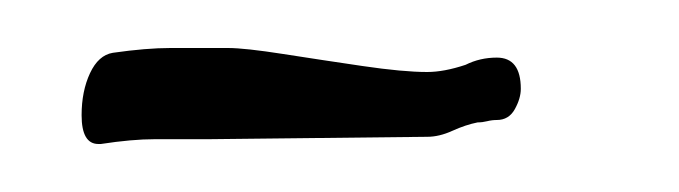

<svg xmlns="http://www.w3.org/2000/svg" viewBox="-20 -220 283 80"><path d="M22 -160H21Q14 -160 14 -172Q14 -182 17.5 -189.5Q21 -197 27 -198Q41 -200 51 -200Q61 -200 75 -200Q82 -200 98 -197.5Q114 -195 131 -192.5Q148 -190 158 -190Q165 -190 174 -193Q180 -196 187 -196Q197 -196 197 -183Q197 -179 194.5 -174.5Q192 -170 187 -170Q185 -170 183 -169.5Q181 -169 179 -169Q174 -168 168.5 -165.5Q163 -163 158 -163L67 -162Q54 -162 44.5 -162Q35 -162 22 -160Z"/></svg>

Font: Are You Serious
Style: Regular
Weight: 400
Designer: Robert E. Leuschke
Foundry: Robert E. Leuschke
Version: Version 1.100